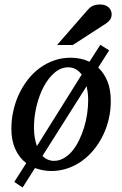

<svg xmlns="http://www.w3.org/2000/svg" viewBox="-20 -752 546 858"><path d="M374 -304.2Q374 -322.3 372.1 -337.9Q370.1 -353.5 367.2 -367.2L169.9 -55.2Q191.9 -33.2 221.2 -33.2Q244.6 -33.2 265.4 -45.2Q286.1 -57.1 303 -77.4Q319.8 -97.7 333 -124.5Q346.2 -151.4 355.5 -181.4Q364.7 -211.4 369.4 -243.2Q374 -274.9 374 -304.2ZM345.2 -418.9Q320.3 -451.2 285.2 -451.2Q252.4 -451.2 224.4 -427.5Q196.3 -403.8 175.8 -365.5Q155.3 -327.1 143.6 -279.1Q131.8 -231 131.8 -182.1Q131.8 -156.2 135.5 -136Q139.2 -115.7 145 -99.1ZM475.1 -299.8Q475.1 -259.3 466.1 -220.5Q457 -181.6 440.2 -147Q423.3 -112.3 399.7 -83.3Q376 -54.2 346.4 -33Q316.9 -11.7 282.2 0.2Q247.6 12.2 209 12.2Q188.5 12.2 170.7 8.5Q152.8 4.9 136.2 -1L81.1 85.9L43.9 61L97.2 -22.9Q65.4 -47.4 48.1 -86.2Q30.8 -125 30.8 -176.8Q30.8 -217.3 39.6 -256.6Q48.3 -295.9 64.7 -331.1Q81.1 -366.2 104.5 -396.2Q127.9 -426.3 157.5 -448Q187 -469.7 221.9 -481.9Q256.8 -494.1 295.9 -494.1Q341.3 -494.1 379.9 -476.1L428.2 -551.8L467.8 -526.9L418.9 -450.2Q444.8 -425.8 460 -388.9Q475.1 -352.1 475.1 -299.8ZM479 -689Q479 -674.8 472.7 -665.3Q466.3 -655.8 455.1 -647.9L305.2 -550.8H234.9L371.1 -707Q376 -712.9 381.3 -717.3Q386.7 -721.7 393.3 -725.1Q399.9 -728.5 408.4 -730.2Q417 -731.9 428.2 -731.9Q441.4 -731.9 450.9 -728Q460.4 -724.1 466.6 -718Q472.7 -711.9 475.8 -704.1Q479 -696.3 479 -689Z"/></svg>

Font: Charis SIL Afr
Style: Italic
Weight: 400
Italic angle: -11°
Foundry: SIL International
Version: Version 5.000